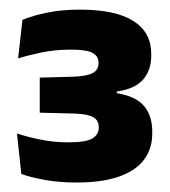

<svg xmlns="http://www.w3.org/2000/svg" viewBox="-20 -731 352 397"><path d="M137.9 -353.6Q102.8 -353.6 72.7 -359Q42.6 -364.5 24.1 -371.3L15.1 -455Q36.8 -447.8 64.1 -442.3Q91.4 -436.7 121.1 -436.7Q158.4 -436.7 171.3 -444.9Q184.2 -453.1 184.2 -466.5V-468.3Q184.2 -474.8 181.6 -479.9Q179.1 -484.9 173.5 -488.3Q167.8 -491.7 158.3 -493.7Q148.7 -495.7 134.1 -496.2L62.2 -498V-570.5L131 -572.4Q159.6 -573.4 171.6 -579.9Q183.7 -586.3 183.7 -600.1V-601.7Q183.7 -614.9 171.2 -621.7Q158.8 -628.4 127 -628.4Q93.9 -628.4 65.4 -622.4Q36.9 -616.4 17.5 -610.3L26.4 -689.9Q48 -698.9 78.1 -705Q108.2 -711.1 144.7 -711.1Q218.8 -711.1 255.7 -687.7Q292.7 -664.2 292.7 -619.9V-615.7Q292.7 -585.5 275.6 -566.2Q258.6 -547 221.6 -541.8V-529.6L214.9 -539.3Q257.9 -533.8 276.4 -513.5Q294.8 -493.1 294.8 -459V-454.1Q294.8 -423.7 277.9 -401Q261 -378.2 226.1 -365.9Q191.2 -353.6 137.9 -353.6Z"/></svg>

Font: Anek Gurmukhi Medium
Style: Regular
Weight: 500
Designer: Sarang Kulkarni (Gurmukhi), Yesha Goshar (Latin)
Foundry: Ek Type
Version: Version 1.003